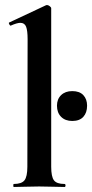

<svg xmlns="http://www.w3.org/2000/svg" viewBox="-20 -745 367 765"><path d="M35 0Q33 0 33 -6Q33 -12 35 -12Q66 -12 77.5 -26.5Q89 -41 89 -81L90 -589Q90 -623 84 -638.5Q78 -654 61 -654Q48 -654 23 -643Q20 -642 17 -648Q14 -654 16 -655L163 -724Q165 -725 167 -725Q172 -725 178 -720.5Q184 -716 184 -712V-81Q184 -41 195 -26.5Q206 -12 237 -12Q241 -12 241 -6Q241 0 237 0Q218 0 191.5 -1Q165 -2 136 -2Q107 -2 81 -1Q55 0 35 0ZM268 -263Q240 -263 223.5 -279.5Q207 -296 207 -324Q207 -350 223.5 -366Q240 -382 268 -382Q297 -382 312 -366Q327 -350 327 -324Q327 -296 312 -279.5Q297 -263 268 -263Z"/></svg>

Font: Cormorant
Style: Bold
Weight: 700
Designer: Christian Thalmann (Catharsis Fonts)
Foundry: Catharsis Fonts
Version: Version 4.000